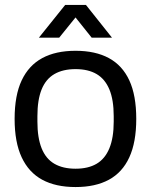

<svg xmlns="http://www.w3.org/2000/svg" viewBox="-20 -743 610 775"><path d="M285 12Q205 12 150.5 -17.5Q96 -47 67.5 -108Q39 -169 39 -263Q39 -358 67.5 -418.5Q96 -479 150.5 -508.5Q205 -538 285 -538Q365 -538 419.5 -508.5Q474 -479 502 -418.5Q530 -358 530 -263Q530 -169 502 -108Q474 -47 419.5 -17.5Q365 12 285 12ZM285 -62Q336 -62 370 -82Q404 -102 421.5 -144.5Q439 -187 439 -252V-274Q439 -340 421.5 -382Q404 -424 370 -444Q336 -464 285 -464Q234 -464 199.5 -444Q165 -424 148 -382Q131 -340 131 -274V-252Q131 -187 148 -144.5Q165 -102 199.5 -82Q234 -62 285 -62ZM137 -591 243 -723H327L432 -591H350L263 -700H307L219 -591Z"/></svg>

Font: Archivo SemiBold
Style: Regular
Weight: 400
Version: Version 2.001